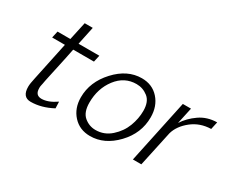

<svg xmlns="http://www.w3.org/2000/svg" viewBox="-94 -920 1494 1241"><g transform="rotate(30 653.5 -299.5)"><path d="M108.9 -421.9 120.1 -472.2H215.8L245.1 -606.9H305.2L276.9 -472.2H432.1L420.9 -421.9H266.1Q257.3 -379.9 249.3 -340.3Q241.2 -300.8 235.1 -274.4Q229 -248 224.1 -223.6Q219.2 -199.2 215.6 -184.1Q211.9 -168.9 209.5 -155.5Q207 -142.1 205.6 -134Q204.1 -126 202.6 -119.9Q201.2 -113.8 200.7 -109.9Q200.2 -106 200.2 -103Q200.2 -100.1 200.2 -96.2Q200.2 -44.4 246.1 -43.9Q295.9 -43.9 355 -85L356.9 -36.1Q274.9 7.8 195.8 7.8Q133.8 7.8 133.8 -68.8Q133.8 -92.8 144 -137.2L204.1 -421.9Z M462.9 -180.2Q462.9 -295.4 549.8 -389.6Q636.7 -483.9 744.1 -483.9Q822.3 -483.9 870.6 -429.9Q918.9 -376 918.9 -293Q918.9 -173.8 832 -83Q745.1 7.8 638.7 7.8Q560.5 7.8 511.7 -45.7Q462.9 -99.1 462.9 -180.2ZM527.8 -178.2Q527.8 -106.4 564.9 -75.2Q602.1 -43.9 649.9 -43.9Q714.8 -43.9 763.9 -87.9Q813 -131.8 835 -189.9Q856.9 -248 856.9 -305.2Q856.9 -374 818.8 -404.1Q780.8 -434.1 732.9 -434.1Q643.1 -434.1 585.4 -358.6Q527.8 -283.2 527.8 -178.2Z M955.1 0 1055.2 -472.2H1116.2L1089.8 -350.1Q1123 -401.9 1178.5 -440.4Q1233.9 -479 1307.1 -480L1294.9 -423.8Q1212.9 -421.9 1152.8 -374Q1092.8 -326.2 1075.2 -265.1Q1072.3 -255.4 1018.1 0Z"/></g></svg>

Font: CMU Bright
Style: Oblique
Weight: 500
Italic angle: -12°
Version: Version 0.7.0